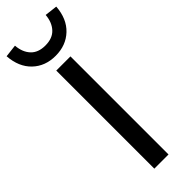

<svg xmlns="http://www.w3.org/2000/svg" viewBox="-331 -959 976 976"><g transform="rotate(-45 156.5 -471.5)"><path d="M105 0V-705H207V0ZM156 -760Q81 -760 32.5 -806.5Q-16 -853 -22 -935L46 -943Q50 -893 77.5 -863.5Q105 -834 156 -834Q208 -834 235.5 -864Q263 -894 267 -943L335 -935Q329 -853 280 -806.5Q231 -760 156 -760Z"/></g></svg>

Font: Nunito Sans 7pt Medium
Style: Regular
Weight: 500
Designer: Vernon Adams
Foundry: Vernon Adams
Version: Version 3.101;gftools[0.9.27]